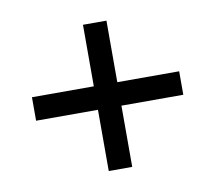

<svg xmlns="http://www.w3.org/2000/svg" viewBox="-59 -528 668 596"><g transform="rotate(-10 275.0 -230.5)"><path d="M507 -267V-193H312V0H238V-193H43V-267H238V-461H312V-267Z"/></g></svg>

Font: EauTestText Semibold
Style: Regular
Weight: 600
Designer: Christian Thalmann (Catharsis Fonts)
Version: Version 0.001;PS 000.001;hotconv 1.0.88;makeotf.lib2.5.64775